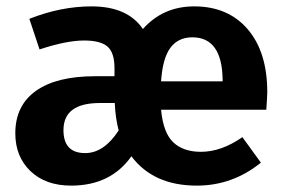

<svg xmlns="http://www.w3.org/2000/svg" viewBox="-20 -566 892 602"><path d="M818 -277Q818 -267 815 -222H485Q492 -149 523.5 -119.5Q555 -90 610 -90Q674 -90 740 -136L798 -56Q709 16 597 16Q461 16 392 -76Q327 16 203 16Q123 16 75.5 -29.5Q28 -75 28 -148Q28 -235 92.5 -281Q157 -327 278 -327H339V-352Q339 -401 317 -420Q295 -439 244 -439Q188 -439 104 -411L72 -507Q171 -546 267 -546Q380 -546 428 -475Q491 -546 589 -546Q695 -546 756.5 -474.5Q818 -403 818 -277ZM678 -311V-317Q676 -449 583 -449Q539 -449 514.5 -416.5Q490 -384 485 -311ZM247 -86Q306 -86 352 -157Q342 -196 340 -240V-243H293Q179 -243 179 -158Q179 -86 247 -86Z"/></svg>

Font: Fira Sans SemiBold
Style: Regular
Weight: 600
Designer: bBox Type GmbH & Carrois Corporate GbR & Edenspiekermann AG
Foundry: bBox Type GmbH & Carrois Corporate GbR & Edenspiekermann AG
Version: Version 4.301;PS 004.301;hotconv 1.0.88;makeotf.lib2.5.64775